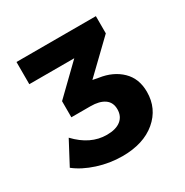

<svg xmlns="http://www.w3.org/2000/svg" viewBox="-108 -788 577 599"><g transform="rotate(-30 180.5 -489.0)"><path d="M226 -528Q274 -521 304 -492Q334 -463 334 -415Q334 -355 289 -317Q244 -279 168 -279Q123 -279 79.5 -293Q36 -307 7 -330L51 -413Q100 -361 159 -361Q192 -361 209.5 -375Q227 -389 227 -414Q227 -439 209 -451.5Q191 -464 159 -464H90V-522L190 -619H28V-699H314V-637L205 -532Z"/></g></svg>

Font: Montserrat Semi Bold
Style: Regular
Weight: 600
Designer: Julieta Ulanovsky
Foundry: Julieta Ulanovsky
Version: Version 3.001 September 28, 2015